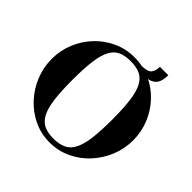

<svg xmlns="http://www.w3.org/2000/svg" viewBox="-208 -1030 1238 1238"><g transform="rotate(45 411.5 -411.0)"><path d="M410.9 13Q332.8 13 265.4 -19Q198 -51 147.5 -106Q97 -161 68.5 -231Q40 -301 40 -378.2Q40 -455.4 68.5 -524.7Q97 -594 147.5 -647.5Q198 -701 265.4 -732Q332.8 -763 410.9 -763Q489 -763 557 -732Q625 -701 675.5 -647.5Q726 -594 754.5 -524.7Q783 -455.4 783 -378.2Q783 -301 754.5 -231Q726 -161 675.5 -106Q625 -51 557 -19Q489 13 410.9 13ZM410 -22Q460.6 -22 495.8 -37.5Q531 -53 552.5 -92Q574 -131 583.5 -200Q593 -269 593 -376Q593 -483 583.5 -551.4Q573.9 -619.8 552.5 -658.4Q531 -697 495.9 -712.5Q460.8 -728 410.4 -728Q360 -728 325.5 -712.5Q291 -697 270 -659Q249 -621 239.5 -552.5Q230 -484 230 -378Q230 -269 239.5 -199.5Q249 -130 270.7 -91.4Q292.4 -52.9 326.6 -37.4Q360.8 -22 410 -22ZM483 -718 481 -756Q534 -756 551 -775Q568 -794 570 -835H646Q646 -785 629 -759.5Q612 -734 576 -726Q540 -718 483 -718Z"/></g></svg>

Font: Libre Bodoni
Style: Regular
Weight: 400
Designer: Pablo Impallari, Rodrigo Fuenzalida
Foundry: Impallari Type
Version: Version 2.005;gftools[0.9.23]